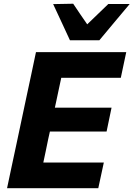

<svg xmlns="http://www.w3.org/2000/svg" viewBox="-20 -986 700 1006"><path d="M17 0Q29 -57 40.5 -111Q52 -164.5 66.5 -232.5L117.5 -473Q132.5 -542.5 144.2 -597.8Q156 -653 168.5 -713H641.5L613 -578.5H301Q294.5 -548.5 287.8 -517Q281 -485.5 273.5 -449.5L267.5 -422H564.5L538.5 -297H241.5L233 -259Q226 -224 219.5 -193.5Q213 -163 207 -134.5H524L495 0ZM346.5 -775Q324.5 -823 302.5 -870Q280.5 -917.5 258.5 -964.5L363.5 -966.5Q381 -939.5 399.5 -913Q418 -886 437 -858.5Q465 -885.5 492.5 -912L547.5 -965H659.5Q619 -917 579.8 -870Q540.5 -823 500.5 -775Z"/></svg>

Font: Heraclito
Style: Bold Italic
Weight: 700
Italic angle: -12°
Designer: Kostas Bartsokas (font) & Cristiano Sobral (main changes)
Foundry: Kostas Bartsokas (font) & Cristiano Sobral (main changes)
Version: Version 1.00;July 8, 2020;FontCreator 13.0.0.2655 64-bit